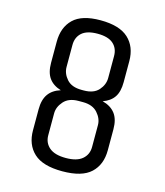

<svg xmlns="http://www.w3.org/2000/svg" viewBox="-104 -744 718 838"><g transform="rotate(15 255.0 -325.0)"><path d="M86 -220Q86 -263 104 -288.5Q122 -314 158 -325Q122 -336 104 -361Q86 -386 86 -430V-525Q86 -590 124.5 -627.5Q163 -665 247 -665Q333 -665 373.5 -627.5Q414 -590 414 -525V-430Q414 -387 397.5 -362.5Q381 -338 347 -326Q385 -316 404.5 -290.5Q424 -265 424 -220V-125Q424 -60 384 -22.5Q344 15 255 15Q167 15 126.5 -22.5Q86 -60 86 -125ZM156 -430Q156 -400 178 -375Q200 -350 245 -350H255Q300 -350 322 -375Q344 -400 344 -430V-529Q344 -564 321 -584.5Q298 -605 250 -605Q202 -605 179 -584.5Q156 -564 156 -529ZM354 -220Q354 -249 331.5 -274.5Q309 -300 265 -300H245Q201 -300 178.5 -274.5Q156 -249 156 -220V-121Q156 -87 180.5 -66Q205 -45 255 -45Q305 -45 329.5 -66Q354 -87 354 -121Z"/></g></svg>

Font: Unica One
Style: Regular
Weight: 400
Designer: Eduardo Rodriguez Tunni
Foundry: Eduardo Rodriguez Tunni
Version: Version 2.000; ttfautohint (v1.8.4.7-5d5b);gftools[0.9.23]